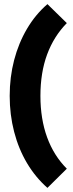

<svg xmlns="http://www.w3.org/2000/svg" viewBox="-20 -779 355 931"><path d="M210 132Q152 81 111 12Q70 -57 48.5 -140Q27 -223 27 -314Q27 -405 48.5 -487.5Q70 -570 111 -639.5Q152 -709 210 -759L304 -667Q241 -603 208.5 -515Q176 -427 176 -314Q176 -202 208.5 -113Q241 -24 304 39Z"/></svg>

Font: Outfit ExtraBold
Style: Regular
Weight: 800
Designer: Rodrigo Fuenzalida
Foundry: fragTYPE
Version: Version 1.100;gftools[0.9.27]